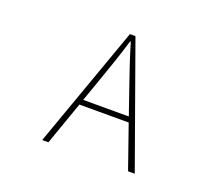

<svg xmlns="http://www.w3.org/2000/svg" viewBox="-120 -901 1239 1076"><g transform="rotate(20 500.0 -363.0)"><path d="M224 0H261L352 -258H646L736 0H776L516 -726H483ZM363 -290 414 -435C445 -523 471 -597 498 -688H502C529 -597 554 -523 585 -435L635 -290Z"/></g></svg>

Font: Harano Aji Gothic TW ExtraLight
Style: Regular
Weight: 250
Foundry: Masamichi Hosoda
Version: HaranoAjiGothicTW-ExtraLight version 20230610;ttx 4.39.4